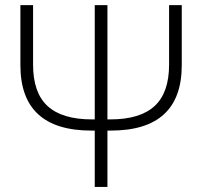

<svg xmlns="http://www.w3.org/2000/svg" viewBox="-20 -734 804 754"><path d="M693.8 -478Q693.8 -221.2 415 -221.2H401.9V0H352.1V-221.2H338.9Q60.1 -221.2 60.1 -478V-713.9H109.9V-480Q109.9 -369.6 167 -317.4Q224.1 -265.1 340.8 -265.1H352.1V-713.9H401.9V-265.1H413.1Q529.8 -265.1 586.9 -317.4Q644 -369.6 644 -480V-713.9H693.8Z"/></svg>

Font: OpenSans-Light
Style: Regular
Weight: 300
Foundry: Ascender Corporation
Version: Version 1.10